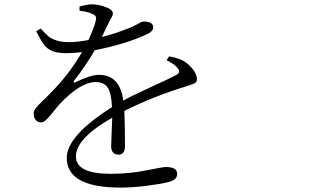

<svg xmlns="http://www.w3.org/2000/svg" viewBox="-20 -810 1540 883"><path d="M746.1 -533.2 757.8 -550.8Q810.5 -541 832 -524.4Q852.5 -510.7 869.1 -488.3Q885.7 -465.8 885.7 -446.3Q885.7 -433.6 877 -428.2Q868.2 -422.9 836.9 -413.1Q683.6 -366.2 551.8 -299.8Q554.7 -243.2 554.7 -137.7Q554.7 -98.6 524.4 -98.6Q510.7 -98.6 501 -107.9Q491.2 -117.2 491.2 -136.7Q491.2 -147.5 493.2 -193.8Q495.1 -240.2 496.1 -268.6Q329.1 -173.8 329.1 -90.8Q329.1 -10.7 488.3 -10.7Q575.2 -10.7 652.8 -26.4Q730.5 -42 742.2 -42Q794.9 -42 794.9 -10.7Q794.9 16.6 757.8 26.4Q726.6 35.2 659.2 43.9Q591.8 52.7 534.2 52.7Q287.1 52.7 287.1 -84Q287.1 -185.5 495.1 -317.4Q492.2 -380.9 475.6 -406.7Q459 -432.6 419.9 -432.6Q350.6 -432.6 255.9 -333Q245.1 -321.3 225.1 -295.9Q205.1 -270.5 192.4 -258.8Q179.7 -247.1 168.9 -247.1Q154.3 -247.1 144.5 -257.8Q134.8 -268.6 134.8 -287.1Q134.8 -299.8 143.6 -311.5Q152.3 -323.2 178.2 -348.1Q204.1 -373 216.8 -386.7Q294.9 -464.8 357.4 -570.3Q315.4 -565.4 285.2 -565.4Q244.1 -565.4 220.7 -575.2Q197.3 -585 183.1 -603.5Q168.9 -622.1 146.5 -666L167 -678.7Q192.4 -651.4 203.6 -642.1Q214.8 -632.8 238.3 -624.5Q261.7 -616.2 297.9 -616.2Q335 -616.2 386.7 -626Q414.1 -684.6 419.9 -713.9Q423.8 -726.6 420.4 -733.9Q417 -741.2 402.3 -747.1Q384.8 -755.9 345.7 -760.7V-780.3Q388.7 -791 403.3 -790Q431.6 -790 465.3 -777.8Q499 -765.6 499 -749Q499 -743.2 497.1 -737.8Q495.1 -732.4 489.7 -723.1Q484.4 -713.9 480.5 -706.1Q476.6 -698.2 465.3 -675.3Q454.1 -652.3 448.2 -639.6Q510.7 -655.3 578.1 -682.6Q594.7 -689.5 608.9 -697.3Q623 -705.1 628.9 -708Q634.8 -710.9 641.6 -710.9Q684.6 -710.9 684.6 -683.6Q684.6 -666 657.2 -653.3Q560.5 -607.4 416 -579.1Q369.1 -500 320.3 -438.5Q317.4 -434.6 319.3 -431.6Q321.3 -428.7 326.2 -431.6Q396.5 -465.8 435.5 -465.8Q531.2 -465.8 546.9 -347.7Q589.8 -371.1 676.3 -410.6Q762.7 -450.2 790 -464.8Q799.8 -469.7 802.7 -476.6Q805.7 -483.4 801.3 -490.2Q796.9 -497.1 790.5 -503.9Q784.2 -510.7 774.9 -516.6Q765.6 -522.5 758.8 -526.4Q752 -530.3 746.1 -533.2Z"/></svg>

Font: Bpmf Zihi Serif Regular
Style: Regular
Weight: 400
Foundry: But Ko
Version: Version 1.320